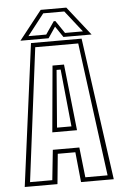

<svg xmlns="http://www.w3.org/2000/svg" viewBox="-58 -899 604 941"><g transform="rotate(-5 244.0 -429.0)"><path d="M25 0 117 -700H366L463 0H302L287 -148H200.5L186 0ZM53 -21.5H162.5L178 -169.5H308.5L325 -21.5H434.5L347.5 -678H136ZM183 -255 212.5 -581H269L304.5 -255ZM208 -276H279L250.5 -558H230.5ZM178.5 -858H304.5L416.5 -716H278L241.5 -770L205 -716H66.5ZM189.5 -840 107.5 -735H195L237.5 -797H245.5L287.5 -735H375.5L293 -840Z"/></g></svg>

Font: Tourney Condensed ExtraLight
Style: Regular
Weight: 200
Width: 3
Designer: Tyler Finck
Foundry: Etcetera Type Co
Version: Version 1.010; ttfautohint (v1.8.3)